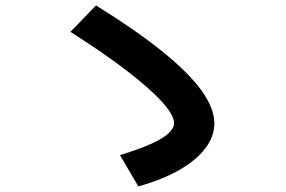

<svg xmlns="http://www.w3.org/2000/svg" viewBox="-20 -713 1040 699"><path d="M416.7 -148.3Q484.4 -169 527.9 -188.3Q571.4 -207.6 592.5 -226.8Q613.7 -246 613.7 -265Q613.7 -294.3 568.4 -343.8Q523 -393.4 438.5 -457.9Q354 -522.4 236.4 -597L329.6 -693.3Q477 -601.7 572.1 -524.7Q667.3 -447.7 713.8 -383.3Q760.3 -319 760.3 -263.7Q760.3 -216 727.3 -172.7Q694.3 -129.3 632.5 -94Q570.7 -58.7 483.7 -34.4Z"/></svg>

Font: M PLUS 2 Thin
Style: Regular
Weight: 100
Designer: Coji Morishita
Foundry: UNDERFOREST DESIGN
Version: Version 1.001